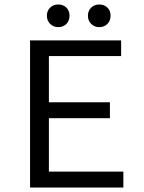

<svg xmlns="http://www.w3.org/2000/svg" viewBox="-20 -836 640 856"><path d="M114 0V-656H520V-586H198V-380H470V-309H198V-71H530V0ZM240 -715Q218 -715 203.5 -729.5Q189 -744 189 -766Q189 -788 203.5 -802Q218 -816 240 -816Q262 -816 276 -802Q290 -788 290 -766Q290 -744 276 -729.5Q262 -715 240 -715ZM422 -715Q401 -715 386.5 -729.5Q372 -744 372 -766Q372 -788 386.5 -802Q401 -816 422 -816Q445 -816 459 -802Q473 -788 473 -766Q473 -744 459 -729.5Q445 -715 422 -715Z"/></svg>

Font: Source Code Pro
Style: Regular
Weight: 400
Monospace: yes
Designer: Paul D. Hunt, Teo Tuominen
Foundry: Adobe Systems Incorporated
Version: Version 1.018;hotconv 1.0.116;makeotfexe 2.5.65601